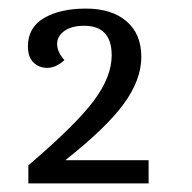

<svg xmlns="http://www.w3.org/2000/svg" viewBox="-20 -832 447 447"><path d="M326 -459V-405H46V-447Q156 -541 198 -597Q240 -653 240 -703Q240 -772 176 -772Q147 -772 130 -760Q113 -748 113 -729.5Q113 -711 130 -692Q110 -674 90.5 -674Q71 -674 58 -686.5Q45 -699 45 -724Q45 -768 82.5 -790Q120 -812 180 -812Q240 -812 274.5 -782.5Q309 -753 309 -699.5Q309 -646 268 -590Q227 -534 132 -459Z"/></svg>

Font: Caladea
Style: Regular
Weight: 400
Designer: Carolina Giovagnoli and Andres Torresi
Foundry: Carolina Giovagnoli and Andres Torresi
Version: Version 1.002